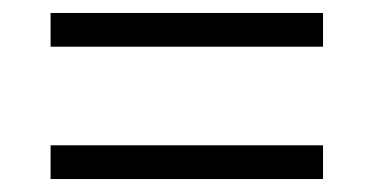

<svg xmlns="http://www.w3.org/2000/svg" viewBox="-20 -420 576 296"><path d="M58 -348V-400H478V-348ZM58 -144V-196H478V-144Z"/></svg>

Font: Spectral SemiBold
Style: Regular
Weight: 600
Designer: Jean-Baptiste Levee
Foundry: Production Type
Version: Version 2.001